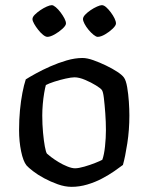

<svg xmlns="http://www.w3.org/2000/svg" viewBox="-20 -725 576 745"><path d="M258 0Q232 0 204 -10Q176 -20 151 -33.5Q126 -47 108 -61Q90 -75 83 -83Q70 -99 62 -137.5Q54 -176 54 -220Q54 -261 57.5 -297.5Q61 -334 67 -365Q73 -396 80 -417Q94 -426 119.5 -440Q145 -454 175.5 -467.5Q206 -481 238.5 -490.5Q271 -500 300 -500Q318 -500 342 -491.5Q366 -483 391 -471Q416 -459 435 -446.5Q454 -434 461 -424Q469 -413 473.5 -386.5Q478 -360 480 -330.5Q482 -301 482 -277Q482 -221 474 -169Q466 -117 457 -85Q444 -75 423 -60.5Q402 -46 375.5 -32Q349 -18 318.5 -9Q288 0 258 0ZM271 -72Q285 -72 307.5 -78.5Q330 -85 350 -93Q370 -101 377 -105Q384 -124 387.5 -157Q391 -190 391 -220Q391 -252 388.5 -286Q386 -320 383 -345Q380 -370 375 -376Q371 -382 352.5 -393.5Q334 -405 310.5 -415Q287 -425 269 -425Q257 -425 234.5 -420Q212 -415 190.5 -408Q169 -401 158 -395Q155 -385 151.5 -364.5Q148 -344 146 -321Q144 -298 144 -277Q144 -242 147 -210Q150 -178 154 -156.5Q158 -135 162 -129Q166 -125 178.5 -115.5Q191 -106 207.5 -96Q224 -86 241.5 -79Q259 -72 271 -72ZM359 -582Q353 -582 343 -590Q333 -598 323.5 -609.5Q314 -621 308 -632.5Q302 -644 302 -651Q302 -659 310.5 -668Q319 -677 331.5 -685.5Q344 -694 356.5 -699.5Q369 -705 375 -705Q383 -705 392 -697Q401 -689 410 -677Q419 -665 424.5 -653.5Q430 -642 430 -634Q430 -626 417 -613.5Q404 -601 387.5 -591.5Q371 -582 359 -582ZM164 -582Q157 -582 147.5 -589.5Q138 -597 128.5 -609Q119 -621 112.5 -632.5Q106 -644 106 -651Q106 -659 115 -668Q124 -677 136.5 -685.5Q149 -694 161.5 -699.5Q174 -705 181 -705Q187 -705 196.5 -697Q206 -689 215 -677Q224 -665 230 -653.5Q236 -642 236 -634Q236 -626 222.5 -613.5Q209 -601 192 -591.5Q175 -582 164 -582Z"/></svg>

Font: Texturina 12pt
Style: Regular
Weight: 400
Designer: Guillermo Torres Carreño
Foundry: Omnibus-Type
Version: Version 1.002